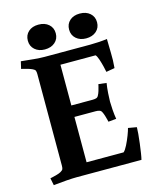

<svg xmlns="http://www.w3.org/2000/svg" viewBox="-122 -907 827 1002"><g transform="rotate(-15 291.5 -406.0)"><path d="M239 -307V-62H439Q449 -70.4 460.5 -93.4Q472 -116.3 481.5 -141.1Q491 -165.9 494 -179L540 -171Q540 -158.7 538 -135.1Q536 -111.4 532.5 -84.2Q529 -57 525.5 -34.1Q521.9 -11.2 518.9 0H170Q148 0 113.5 2.5Q79 5 42.9 9L35 -30Q35 -30 46 -32.5Q57 -35 71 -38.8Q85 -42.6 94 -47.7Q105 -54 107.5 -60.2Q110 -66.5 110 -79V-573Q110 -584.5 107.5 -591.3Q105 -598 94 -603Q84 -608 70 -612Q56 -616 45.5 -618.5Q35 -621 35 -621L44 -660Q80 -656 114 -653Q148 -650 170 -650H416Q433 -650 459.7 -651.5Q486.4 -653 508 -656Q508 -618 509.5 -580.5Q511 -543 507 -499L461 -491Q459 -501.9 454 -522.3Q449 -542.7 442.5 -562.2Q436 -581.7 429 -589H239V-369H354Q365.6 -369 373.8 -371.5Q382 -374 386.5 -384Q391 -392 395.1 -405.2Q399.1 -418.4 401.6 -429.2Q404 -440 404 -440L447 -435Q443 -410 441 -381.3Q439 -352.7 439 -336Q439 -319.8 441 -292.1Q443 -264.3 447 -241L404 -237Q404 -237 401.6 -247.6Q399.1 -258.2 395.1 -271.1Q391 -284 387 -291.6Q383 -301 374.5 -304Q366 -307 354 -307ZM107 -754Q107 -784 127.4 -802.5Q147.9 -821 181.9 -821Q216 -821 237 -802.5Q258 -784 258 -754Q258 -724 236.9 -705.5Q215.8 -687 181.7 -687Q149 -687 128 -705.5Q107 -724 107 -754ZM330 -754Q330 -784 350.4 -802.5Q370.9 -821 404.9 -821Q439 -821 460 -802.5Q481 -784 481 -754Q481 -724 459.9 -705.5Q438.8 -687 404.7 -687Q372 -687 351 -705.5Q330 -724 330 -754Z"/></g></svg>

Font: Buenard
Style: Regular
Weight: 400
Version: Version 2.000